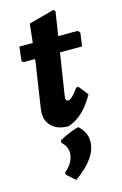

<svg xmlns="http://www.w3.org/2000/svg" viewBox="-133 -653 633 999"><g transform="rotate(-15 183.5 -153.5)"><path d="M182 9Q126 9 94.5 -19.5Q63 -48 64 -97L67 -125L102 -356L104 -374H41L33 -383L42 -458H114L125 -559L261 -596L271 -588L251 -458H356L367 -446L357 -374H238L203 -148L202 -137Q202 -121 216 -121Q234 -121 272 -175L284 -176L325 -125Q265 -17 182 9ZM229 26Q271 64 271 113Q271 203 148 289L103 249L101 238Q153 195 153 143Q153 110 123 82L124 70Q174 41 229 26Z"/></g></svg>

Font: Alegreya Sans SC ExtraBold
Style: Italic
Weight: 800
Italic angle: -7°
Designer: Juan Pablo del Peral
Foundry: Huerta Tipografica
Version: Version 2.007